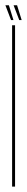

<svg xmlns="http://www.w3.org/2000/svg" viewBox="-28 -694 100 714"><path d="M17 0V-600H28V0ZM43.5 -619.5 22.5 -674.5H35.5L52.5 -619.5ZM13 -619.5 -8 -674.5H5L22 -619.5Z"/></svg>

Font: Anybody UltraCondensed Thin
Style: Regular
Weight: 100
Width: 1
Designer: Tyler Finck
Foundry: Etcetera Type Company
Version: Version 1.110